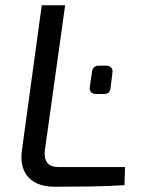

<svg xmlns="http://www.w3.org/2000/svg" viewBox="-20 -710 549 731"><path d="M228 -690 151 -139Q147 -109 159 -91.5Q171 -74 206 -74H456L454 -5Q389 -1 320.5 0Q252 1 187 1Q145 1 114.5 -15Q84 -31 70.5 -63Q57 -95 64 -142L139 -690ZM346 -352Q334 -352 327 -359Q320 -366 322 -379L330 -435Q333 -460 357 -460H384Q397 -460 403.5 -452.5Q410 -445 408 -433L401 -376Q400 -363 393.5 -357.5Q387 -352 374 -352Z"/></svg>

Font: Exo 2
Style: Italic
Weight: 400
Italic angle: -8°
Designer: Natanael Gama
Foundry: Natanael Gama
Version: Version 2.010